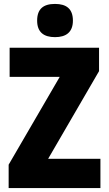

<svg xmlns="http://www.w3.org/2000/svg" viewBox="-20 -957 553 977"><path d="M260 -937C201 -937 169 -912 169 -852C169 -793 203 -768 260 -768C316 -768 351 -793 351 -852C351 -912 318 -937 260 -937ZM491 0V-149H225L484 -595V-714H29V-566H284L24 -119V0Z"/></svg>

Font: Noto Sans Arabic UI Cn Bk
Style: Regular
Weight: 900
Width: 3
Designer: Monotype Design Team, Nadine Chahine and Nizar Qandah
Foundry: Monotype Imaging Inc.
Version: Version 2.010